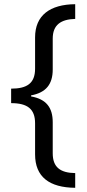

<svg xmlns="http://www.w3.org/2000/svg" viewBox="-20 -735 413 914"><path d="M338 159V89C267 88 231 61 231 -5V-153C231 -222 201 -263 128 -276V-281C199 -294 231 -334 231 -404V-551C231 -617 270 -643 338 -645V-715C218 -714 147 -662 147 -557V-408C147 -338 108 -313 33 -313V-244C111 -244 147 -216 147 -148V0C147 107 215 158 338 159Z"/></svg>

Font: Noto Sans Lao SemiCondensed
Style: Regular
Weight: 400
Width: 4
Designer: Monotype Design Team
Foundry: Monotype Imaging Inc.
Version: Version 2.004